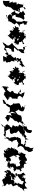

<svg xmlns="http://www.w3.org/2000/svg" viewBox="2708 -3621 1202 6712"><g transform="rotate(-90 3309.0 -265.0)"><path d="M321 -401 394 -452 366 -463 387 -539 403 -584 353 -521 323 -481C281 -467 310 -465 362 -487C371 -470 420 -491 483 -470C497 -472 521 -509 510 -512C477 -520 548 -538 576 -499C527 -482 578 -512 601 -541C542 -519 559 -516 497 -472C475 -463 507 -446 446 -439C464 -510 416 -414 378 -403C414 -408 361 -475 314 -437C334 -433 270 -394 331 -422C315 -460 272 -455 286 -443L357 -406L303 -447ZM296 -294 233 -392C257 -381 301 -342 276 -361C340 -357 351 -384 383 -412C426 -414 348 -384 417 -332C410 -320 396 -384 470 -381C447 -293 428 -315 531 -330C484 -254 535 -250 588 -305C573 -279 454 -218 485 -222C470 -220 376 -158 385 -130C402 -183 363 -131 384 -103C404 -127 319 -112 327 -139C348 -67 349 -65 314 -34C284 -55 300 -34 213 -85L233 -155L262 -226L288 -237L224 -261L289 -314ZM567 -356C579 -365 593 -425 613 -426C572 -395 641 -455 657 -440C635 -442 607 -419 606 -463C691 -489 729 -565 700 -515C722 -528 688 -552 721 -578C751 -644 683 -577 709 -656C705 -673 659 -577 607 -587C600 -593 676 -631 689 -651C685 -680 703 -728 632 -698C651 -719 651 -647 600 -629C565 -695 541 -660 484 -642C504 -662 475 -655 474 -732C475 -719 498 -727 495 -659C541 -710 453 -653 472 -611L504 -682L430 -704L417 -748L371 -791L349 -785L199 -730L141 -777L190 -772L162 -690L249 -618L206 -557L244 -462L236 -471L156 -417L149 -412L200 -291L172 -229L142 -232L127 -157L109 -183L83 -103L-27 -15L61 -33L79 92L140 31L177 9L254 1L263 66C252 44 363 4 342 -8C360 33 344 -11 450 26C419 -28 402 -21 447 -15C435 -36 457 -67 483 -36C441 -15 418 -11 479 -111C484 -100 477 -70 499 -42C530 -105 545 -103 519 -71C540 -29 540 -9 541 32C592 -30 662 -48 639 -28C597 -77 619 -79 623 -86C546 -121 594 -183 600 -165C547 -153 549 -148 524 -219C516 -160 468 -182 492 -126C528 -125 600 -185 576 -223C538 -159 610 -197 557 -267C629 -261 623 -277 589 -309C644 -319 550 -353 567 -325C513 -303 526 -274 497 -297L549 -366Z M918 -349C878 -343 925 -375 925 -352C954 -357 937 -412 953 -385C943 -453 957 -522 925 -514C1004 -528 1044 -566 1036 -506C986 -579 990 -540 1024 -537C1020 -471 1050 -508 1072 -477C1147 -528 1144 -503 1151 -484C1111 -491 1169 -545 1138 -570C1084 -553 1105 -560 1127 -548C1200 -512 1163 -530 1203 -443C1229 -461 1198 -462 1253 -517C1176 -465 1182 -537 1185 -481C1287 -507 1200 -476 1202 -420C1221 -449 1236 -380 1236 -426C1225 -392 1195 -331 1241 -311C1181 -277 1207 -268 1159 -312C1133 -285 1183 -333 1211 -328C1237 -315 1244 -297 1242 -307C1248 -195 1243 -227 1206 -180C1184 -156 1217 -170 1178 -189C1185 -193 1128 -249 1119 -230C1169 -205 1169 -207 1050 -184C1057 -206 1054 -181 1077 -122C1056 -144 1046 -154 1038 -174C1027 -149 972 -180 989 -199C942 -161 913 -212 956 -174C869 -137 860 -188 863 -172C792 -116 872 -215 872 -158C838 -264 889 -275 858 -216C835 -269 841 -281 847 -238L840 -294L963 -342ZM744 -349C746 -312 750 -354 745 -353C708 -290 715 -296 767 -294C736 -289 800 -262 822 -263C797 -272 734 -306 734 -224C748 -229 757 -179 703 -176C756 -205 680 -129 639 -143C740 -137 676 -89 681 -120C759 -80 696 -157 791 -133C719 -96 816 -115 782 -59C825 -103 847 -130 836 -107C794 -48 754 -40 851 -32C811 -45 862 -9 887 -62C858 -28 887 -22 936 -21C960 -30 893 34 971 82C960 95 894 61 985 7C981 41 1006 61 977 30C995 45 1047 39 1033 -5C1072 -17 1018 49 1015 -9C1038 6 1058 70 1041 69C1050 98 1142 56 1153 41C1204 6 1230 -8 1235 24C1262 53 1271 -34 1265 11C1286 1 1254 52 1280 40C1274 -52 1334 -98 1334 -102C1350 -112 1321 -138 1291 -156C1343 -137 1314 -165 1326 -142C1358 -206 1312 -176 1315 -188C1322 -163 1273 -125 1305 -228C1307 -207 1315 -242 1265 -230C1323 -208 1368 -256 1376 -221C1422 -297 1433 -284 1459 -337C1415 -351 1458 -337 1420 -377C1430 -350 1402 -364 1381 -364C1443 -355 1466 -366 1466 -363C1531 -371 1502 -359 1469 -351C1474 -432 1489 -457 1524 -463C1527 -481 1482 -483 1491 -481C1465 -502 1459 -526 1448 -534C1479 -488 1504 -517 1499 -601C1513 -571 1493 -604 1480 -594C1420 -649 1460 -662 1448 -693C1414 -581 1438 -618 1431 -544C1397 -595 1455 -566 1428 -595C1423 -572 1380 -604 1431 -637C1343 -691 1405 -673 1423 -704C1416 -771 1405 -724 1405 -705C1343 -758 1342 -706 1296 -656C1337 -772 1260 -707 1318 -740C1285 -747 1246 -696 1253 -753C1248 -705 1211 -728 1117 -715C1129 -705 1165 -718 1199 -698C1157 -701 1149 -627 1160 -685C1142 -597 1081 -670 1083 -658C1008 -612 1025 -711 1032 -700C1027 -646 1053 -594 1002 -600C1058 -553 985 -574 1071 -590C1004 -522 965 -604 973 -592C955 -614 913 -582 916 -621C915 -601 925 -651 894 -565C960 -609 890 -571 853 -634C835 -533 824 -591 813 -513C774 -471 748 -477 798 -507C838 -574 834 -592 823 -589C762 -504 743 -494 852 -502C796 -452 791 -433 797 -445C860 -457 855 -424 761 -370C783 -428 747 -384 715 -393C712 -352 735 -367 657 -389L725 -300Z M2261 -49 2161 -40 2077 -52 2231 -48 2220 -40 2310 -196 2239 -230 2262 -305 2237 -324 2293 -417 2263 -431 2202 -455 2246 -528 2259 -517 2322 -615 2278 -686 2232 -630 2252 -645 2242 -773 2341 -846 2250 -728 2157 -708 2171 -714 2113 -720 2001 -707 1966 -734 1956 -747 1861 -668 1801 -588 1833 -752 1829 -652 1781 -559 1766 -578 1734 -487 1694 -436 1685 -462 1748 -401 1771 -318 1778 -278 1715 -264C1665 -180 1712 -229 1759 -219C1740 -228 1675 -253 1712 -202C1673 -258 1646 -271 1655 -202C1650 -222 1609 -245 1507 -253C1565 -149 1581 -179 1553 -108C1548 -90 1578 -92 1588 -72C1563 -80 1585 -72 1598 -156L1586 -136L1522 -85L1540 -69L1406 13L1412 55L1352 138L1359 211L1400 285L1444 270L1509 316L1499 292L1483 216L1526 128H1531L1536 44L1564 -2L1609 26L1682 17L1696 50L1798 16L1789 137L1848 24L1829 18L1894 60L1977 -12L2050 11L2139 -17L2034 75L2012 178L2025 218L2086 257L2114 238L2123 134L2181 73H2240L2242 28L2272 -67L2338 -111L2273 -39ZM1845 -265 1876 -325 1869 -422 1858 -492 1824 -515 1864 -576 1871 -677 1915 -673 2014 -662 2006 -651 2084 -672 2152 -553 2170 -525 2092 -524 2012 -512 1979 -455 2025 -364 2013 -276 2014 -307 2065 -251 2101 -222 1968 -125 2010 -131 1879 -58 1978 -67 1894 -41 1821 26 1847 -24 1785 58 1708 0 1641 5 1640 -9 1608 -35C1626 -75 1609 -19 1578 -39C1667 -92 1627 -106 1639 -133C1726 -145 1718 -105 1718 -133C1727 -116 1783 -150 1753 -142C1727 -92 1797 -168 1811 -140C1883 -233 1815 -168 1848 -233C1872 -204 1873 -212 1871 -278C1889 -271 1830 -261 1867 -307C1834 -314 1908 -334 1925 -399L1836 -277Z M2954 -1 2898 -22 2960 -78 2892 -111 3030 -171 3057 -199 3039 -365 3062 -382 2994 -448 3000 -474 2970 -488 3045 -627 3024 -650 3041 -739 3168 -772 3169 -810 3175 -729 3055 -652 3002 -666 2927 -571 2909 -519 2896 -525 2787 -517 2728 -570 2725 -505 2764 -452 2736 -389 2710 -302 2706 -336 2714 -453 2698 -498 2609 -452 2640 -512 2645 -626 2564 -656 2565 -697 2484 -633 2440 -613 2359 -522 2422 -585 2532 -522 2593 -528 2549 -489 2524 -432 2424 -335 2447 -311 2368 -205 2413 -185 2339 -87 2342 -45 2324 24 2313 -18 2429 -77 2396 -106H2548L2616 -130L2622 -124L2636 -179L2664 -247L2774 -333L2818 -257L2839 -216L2837 -265L2784 -327L2748 -353L2788 -303L2802 -259L2861 -187L2874 -138L2869 -231L2803 -184L2800 -177L2772 -107L2779 -50L2873 -4L2932 -2L2951 -13L3004 29L2924 -6Z M3190 -563 3255 -530 3283 -549 3266 -493 3292 -490 3220 -445 3217 -314 3205 -258 3283 -241 3318 -169 3322 -204 3314 -174 3284 -119 3211 -69 3236 -92 3329 -32 3378 -20 3443 -7 3392 -126 3365 -74 3385 -181 3453 -193 3435 -136 3550 -148 3437 -197 3463 -200 3381 -250 3417 -376 3454 -389 3494 -443 3436 -512 3528 -623 3614 -599 3597 -540 3640 -600 3633 -622 3651 -755 3613 -827 3621 -773 3578 -740 3474 -675 3484 -639 3446 -707 3329 -733 3370 -736 3323 -709 3154 -593 3300 -569 3172 -575Z M3914 -317C3914 -297 3908 -320 3875 -389C3953 -344 3889 -363 3971 -371C4010 -442 3966 -412 3995 -457C4009 -395 4002 -354 3930 -318C3935 -369 3984 -335 4044 -360C4019 -294 4038 -355 4058 -370C4033 -309 4061 -285 4005 -301C4058 -298 4071 -309 4126 -291C4153 -279 4164 -273 4204 -322L4159 -328L4075 -395L4010 -348L3994 -412L3916 -321ZM4112 -173C4044 -204 4047 -181 4084 -129C4088 -174 4099 -133 3991 -183C3974 -157 3945 -156 3925 -206C3938 -207 3930 -120 3918 -173C3889 -138 3928 -140 3982 -220C3899 -234 3862 -206 3868 -199C3903 -186 3868 -247 3818 -235C3896 -296 3821 -263 3860 -265L3884 -261L3881 -273L3948 -163L3951 -201L4044 -158L4107 -231L4188 -168L4196 -192C4214 -248 4248 -229 4271 -187C4238 -214 4297 -215 4310 -262C4297 -236 4293 -247 4297 -294C4373 -343 4340 -367 4262 -331C4264 -384 4321 -377 4274 -421C4268 -431 4224 -387 4274 -367C4241 -384 4168 -397 4220 -419C4184 -456 4216 -426 4177 -406C4164 -429 4160 -462 4171 -472C4189 -435 4225 -419 4172 -495C4182 -461 4204 -589 4117 -495C4060 -500 4051 -555 4039 -576C4071 -515 4036 -571 4047 -545C3969 -519 4048 -602 3986 -537C4044 -571 4030 -578 4003 -601C4013 -599 3976 -554 3898 -479C3903 -468 3897 -498 3896 -452C3917 -478 3934 -473 3865 -436C3840 -475 3854 -386 3872 -430C3922 -401 3911 -369 3885 -359C3794 -349 3821 -329 3790 -354C3813 -391 3765 -349 3793 -409C3766 -350 3726 -339 3730 -356C3687 -294 3683 -342 3684 -277C3675 -333 3684 -325 3729 -346C3776 -351 3695 -306 3734 -319C3698 -257 3720 -291 3698 -289C3667 -198 3743 -217 3675 -199C3750 -234 3767 -168 3817 -194C3828 -217 3776 -216 3774 -158C3785 -117 3805 -100 3829 -85C3768 -119 3784 -36 3731 -23C3739 -4 3688 -39 3710 -72C3772 -62 3748 -80 3815 -125C3808 -108 3737 -24 3833 -71C3833 -85 3885 -28 3884 -73C3841 -49 3860 -16 3928 -26C3846 42 3938 0 3917 43C3921 -2 3938 34 3996 41C4001 -16 4016 -9 3992 -13C4050 -33 4035 -24 4071 -17C4004 7 4027 28 4056 25C4061 -47 4127 -7 4135 -110C4126 -90 4219 -83 4141 -36C4192 -10 4161 -12 4201 -13C4124 45 4205 -35 4160 -55C4170 -36 4177 -43 4178 -82L4105 -86L4123 -159L4126 -239L4090 -285L4074 -173L4164 -195Z M4575 -702 4500 -655 4473 -631 4499 -564 4486 -541 4534 -456 4546 -486 4510 -358 4554 -377 4544 -273 4485 -255 4546 -192C4430 -145 4436 -112 4420 -172C4448 -187 4492 -199 4408 -126C4487 -210 4413 -191 4389 -164C4404 -128 4328 -107 4310 -71C4365 -74 4352 -95 4332 10L4421 -63L4493 -110C4421 -73 4532 -76 4462 -63C4520 -137 4563 -90 4535 -153C4615 -92 4583 -166 4639 -125C4639 -118 4610 -194 4595 -163C4600 -178 4663 -259 4627 -278C4584 -286 4536 -213 4524 -260L4668 -313L4640 -378L4724 -483L4751 -456V-585L4777 -566L4863 -633L4930 -648L4989 -688V-570L4966 -527L4950 -481L4867 -452L4851 -373L4955 -381L5005 -368L4892 -246L4906 -240L4903 -215L4820 -115L4806 -44L4819 -11L4866 -40L4969 8L5036 -6L5050 82L5026 18L5023 -61L4924 -43L4949 -124L4946 -200L4932 -243L4940 -238L4998 -297L5085 -392L5172 -451L5129 -474L5071 -562L5078 -594L5080 -625L5138 -681L5121 -672L5194 -775L5166 -766L5098 -736L5053 -693L4996 -700L4946 -730L4886 -659L4829 -629L4793 -690L4711 -577L4722 -639L4652 -634L4707 -759L4516 -751L4522 -686Z M5331 -317C5331 -297 5325 -320 5292 -389C5370 -344 5306 -363 5388 -371C5427 -442 5383 -412 5412 -457C5426 -395 5419 -354 5347 -318C5352 -369 5401 -335 5461 -360C5436 -294 5455 -355 5475 -370C5450 -309 5478 -285 5422 -301C5475 -298 5488 -309 5543 -291C5570 -279 5581 -273 5621 -322L5576 -328L5492 -395L5427 -348L5411 -412L5333 -321ZM5529 -173C5461 -204 5464 -181 5501 -129C5505 -174 5516 -133 5408 -183C5391 -157 5362 -156 5342 -206C5355 -207 5347 -120 5335 -173C5306 -138 5345 -140 5399 -220C5316 -234 5279 -206 5285 -199C5320 -186 5285 -247 5235 -235C5313 -296 5238 -263 5277 -265L5301 -261L5298 -273L5365 -163L5368 -201L5461 -158L5524 -231L5605 -168L5613 -192C5631 -248 5665 -229 5688 -187C5655 -214 5714 -215 5727 -262C5714 -236 5710 -247 5714 -294C5790 -343 5757 -367 5679 -331C5681 -384 5738 -377 5691 -421C5685 -431 5641 -387 5691 -367C5658 -384 5585 -397 5637 -419C5601 -456 5633 -426 5594 -406C5581 -429 5577 -462 5588 -472C5606 -435 5642 -419 5589 -495C5599 -461 5621 -589 5534 -495C5477 -500 5468 -555 5456 -576C5488 -515 5453 -571 5464 -545C5386 -519 5465 -602 5403 -537C5461 -571 5447 -578 5420 -601C5430 -599 5393 -554 5315 -479C5320 -468 5314 -498 5313 -452C5334 -478 5351 -473 5282 -436C5257 -475 5271 -386 5289 -430C5339 -401 5328 -369 5302 -359C5211 -349 5238 -329 5207 -354C5230 -391 5182 -349 5210 -409C5183 -350 5143 -339 5147 -356C5104 -294 5100 -342 5101 -277C5092 -333 5101 -325 5146 -346C5193 -351 5112 -306 5151 -319C5115 -257 5137 -291 5115 -289C5084 -198 5160 -217 5092 -199C5167 -234 5184 -168 5234 -194C5245 -217 5193 -216 5191 -158C5202 -117 5222 -100 5246 -85C5185 -119 5201 -36 5148 -23C5156 -4 5105 -39 5127 -72C5189 -62 5165 -80 5232 -125C5225 -108 5154 -24 5250 -71C5250 -85 5302 -28 5301 -73C5258 -49 5277 -16 5345 -26C5263 42 5355 0 5334 43C5338 -2 5355 34 5413 41C5418 -16 5433 -9 5409 -13C5467 -33 5452 -24 5488 -17C5421 7 5444 28 5473 25C5478 -47 5544 -7 5552 -110C5543 -90 5636 -83 5558 -36C5609 -10 5578 -12 5618 -13C5541 45 5622 -35 5577 -55C5587 -36 5594 -43 5595 -82L5522 -86L5540 -159L5543 -239L5507 -285L5491 -173L5581 -195Z M6338 0 6369 -21 6432 -62 6511 -52 6545 -39 6553 -46 6505 -53 6477 -39 6505 -81 6527 -217 6554 -219 6498 -279 6585 -291 6571 -427 6614 -410 6560 -539 6636 -532 6632 -593 6629 -693 6645 -742 6608 -765 6576 -759 6502 -734 6419 -639 6443 -618 6417 -545 6400 -484 6338 -422 6289 -348 6313 -349 6292 -305 6243 -165 6180 -215 6210 -319 6280 -347 6237 -432 6204 -466 6244 -492 6111 -444 6171 -515 6127 -576 6088 -606 6115 -585 6002 -620 6130 -655 6137 -620 6052 -638 6038 -592 5986 -579 5897 -570 5929 -558 5880 -458 5854 -430 5810 -348 5871 -299 5802 -215 5722 -186 5813 -172 5836 -80 5878 -62 5802 -20 5812 70 5791 48 5805 43 5910 100 5923 17 5921 20 5938 -30 5903 -109 5910 -206 5911 -281 5943 -310 5969 -329 6029 -421 5997 -445 6020 -447 6111 -433 6151 -323 6077 -316 6069 -269 6049 -197 6057 -192 6016 -95 5943 -15 5972 -42 6021 -10 6130 -32 6164 19 6274 -51 6296 -53 6226 -119 6291 -214 6356 -248 6352 -334 6386 -398 6456 -417 6338 -392 6324 -296 6337 -240 6348 -233 6270 -172 6338 -167 6383 -180 6407 -112 6421 -18 6353 34Z"/></g></svg>

Font: Hussar Lance
Style: Italic
Weight: 700
Foundry: Cannot Into Space Fonts, PlusOne Fonts
Version: Version 2.27